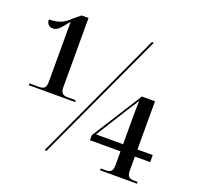

<svg xmlns="http://www.w3.org/2000/svg" viewBox="-125 -855 1025 992"><g transform="rotate(20 387.5 -359.5)"><path d="M27 -287H281V-297H239C215 -297 198 -302 198 -338V-719H160L121 -687C87 -654 61 -643 8 -642C8 -619 21 -605 43 -605C67 -605 82 -623 118 -669V-338C118 -302 102 -297 78 -297H27ZM218 0H229L559 -714H548ZM523 0H726V-10H707C685 -10 668 -15 668 -51V-128H752V-167H668V-432H596L421 -156V-128H589V-51C589 -15 573 -10 550 -10H523ZM440 -167 559 -357C575 -380 585 -396 591 -407C589 -380 589 -359 589 -334V-167Z"/></g></svg>

Font: Noto Serif Display SemiCondensed
Style: Regular
Weight: 400
Width: 4
Designer: Monotype Design Team
Foundry: Monotype Imaging Inc.
Version: Version 2.009